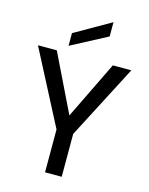

<svg xmlns="http://www.w3.org/2000/svg" viewBox="-136 -1027 863 1112"><g transform="rotate(15 295.0 -471.0)"><path d="M245 0V-257L15 -700H128L308 -330H284L464 -700H575L345 -257V0ZM187 -743V-819L402 -942H403V-857Z"/></g></svg>

Font: DM Sans 28pt Medium
Style: Regular
Weight: 500
Version: Version 4.004;gftools[0.9.30]